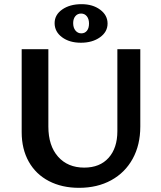

<svg xmlns="http://www.w3.org/2000/svg" viewBox="-20 -894 773 921"><path d="M242 -783Q242 -823 278.5 -848.5Q315 -874 371 -874Q425 -874 460.5 -847.5Q496 -821 496 -781Q496 -741 459.5 -715Q423 -689 368 -689Q313 -689 277.5 -715.5Q242 -742 242 -783ZM407 -781Q407 -803 396.5 -816Q386 -829 369 -829Q352 -829 341.5 -816.5Q331 -804 331 -783Q331 -761 342 -747.5Q353 -734 370 -734Q387 -734 397 -746.5Q407 -759 407 -781ZM84 -260V-658H212V-287Q212 -195 258.5 -142.5Q305 -90 384 -90Q459 -90 501 -137Q543 -184 543 -265V-658H653V-287Q653 -199 616.5 -132.5Q580 -66 513.5 -29.5Q447 7 359 7Q277 7 214.5 -25.5Q152 -58 118 -118.5Q84 -179 84 -260Z"/></svg>

Font: Ysabeau Infant
Style: Bold
Weight: 700
Designer: Christian Thalmann (Catharsis Fonts)
Version: Version 0.003